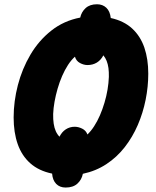

<svg xmlns="http://www.w3.org/2000/svg" viewBox="-20 -800 721 887"><path d="M283.2 66.4Q256.3 66.4 239.7 49.6Q223.1 32.7 220.7 2Q159.2 -10.7 119.9 -45.7Q80.6 -80.6 61.8 -134.3Q43 -188 43 -257.3Q43 -331.5 62.5 -406.7Q82 -481.9 120.6 -547.4Q159.2 -612.8 216.8 -658.4Q274.4 -704.1 350.6 -718.8Q356.4 -745.1 375.7 -762.7Q395 -780.3 428.2 -780.3Q454.1 -780.3 471.2 -764.2Q488.3 -748 491.7 -716.8Q552.2 -703.6 590.6 -668.2Q628.9 -632.8 647 -579.8Q665 -526.9 665 -459.5Q665 -399.9 652.8 -339.1Q640.6 -278.3 616.5 -222.4Q592.3 -166.5 556.2 -120.1Q520 -73.7 471.4 -41.7Q422.9 -9.8 362.8 2.9Q357.4 30.3 337.6 48.3Q317.9 66.4 283.2 66.4ZM383.8 -178.7Q400.4 -194.3 415 -217Q429.7 -239.7 441.7 -267.3Q453.6 -294.9 462.6 -325.2Q471.7 -355.5 476.8 -386Q481.9 -416.5 482.9 -444.8Q483.4 -467.8 481 -485.8Q478.5 -503.9 472.7 -518.6Q466.8 -533.2 457.5 -544.4Q446.3 -522.5 427.5 -511Q408.7 -499.5 384.3 -499.5Q367.2 -499.5 349.6 -508.8Q332 -518.1 326.2 -538.1Q309.1 -522.9 294.2 -500Q279.3 -477.1 267.1 -449Q254.9 -420.9 246.1 -390.4Q237.3 -359.9 231.9 -329.8Q226.6 -299.8 225.6 -273.4Q225.1 -248.5 228 -228.8Q231 -209 237.8 -193.8Q244.6 -178.7 254.9 -168.5Q265.6 -190.4 283.9 -202.4Q302.2 -214.4 325.2 -214.4Q342.3 -214.4 359.9 -205.6Q377.4 -196.8 383.8 -178.7Z"/></svg>

Font: Open Sans SemiCondensed ExtraBold
Style: Italic
Weight: 800
Width: 4
Italic angle: -12°
Designer: Monotype Design Team
Foundry: Monotype Imaging Inc.
Version: Version 3.003